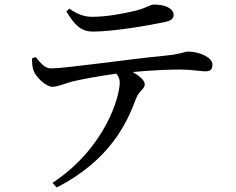

<svg xmlns="http://www.w3.org/2000/svg" viewBox="-20 -768 1040 845"><path d="M701 -670C733 -676 744 -686 744 -702C744 -731 707 -748 658 -748C639 -748 626 -732 569 -719C521 -708 450 -694 386 -694C353 -694 324 -703 285 -730L272 -718C306 -661 335 -629 389 -629C476 -629 623 -654 701 -670ZM230 57C465 -64 539 -227 579 -335C593 -370 617 -376 617 -397C617 -415 593 -434 564 -451C648 -459 728 -462 772 -462C823 -462 865 -454 883 -454C907 -454 915 -463 915 -484C915 -516 855 -541 808 -541C794 -541 777 -530 707 -523C538 -507 272 -467 204 -467C177 -467 158 -491 137 -517L121 -511C121 -489 122 -471 128 -457C138 -427 185 -385 211 -386C236 -387 265 -400 297 -409C328 -417 414 -433 492 -444C503 -430 507 -418 507 -405C507 -344 445 -118 211 37Z"/></svg>

Font: Noto Serif KR Medium
Style: Regular
Weight: 500
Designer: Ryoko NISHIZUKA 西塚涼子 (kana & ideographs); Frank Grießhammer (Latin, Greek & Cyrillic); Wenlong ZHANG 张文龙 (bopomofo); San
Foundry: Adobe
Version: Version 2.001;hotconv 1.1.0;makeotfexe 2.6.0